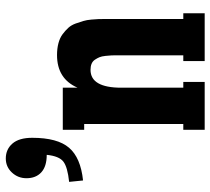

<svg xmlns="http://www.w3.org/2000/svg" viewBox="-52 -678 730 666"><g transform="rotate(-90 313.0 -345.0)"><path d="M96.2 -689.9Q127.9 -689.9 147.9 -667Q168 -644 168 -598.1Q168 -510.7 133.5 -470.5Q99.1 -430.2 20 -421.9L15.1 -470.2Q66.4 -475.6 85.4 -490.2Q104.5 -504.9 108.9 -547.9Q68.8 -547.9 48.3 -566.7Q27.8 -585.4 27.8 -618.2Q27.8 -647.5 47.6 -668.7Q67.4 -689.9 96.2 -689.9ZM580.1 -347.2V-74.2H600.1V0H434.1V-74.2H454.1V-298.8Q454.1 -314 453.9 -322.3Q453.6 -330.6 452.1 -344Q450.7 -357.4 447.5 -365Q444.3 -372.6 439 -380.6Q433.6 -388.7 424.8 -392.3Q416 -396 403.8 -396Q341.8 -396 341.8 -289.1V-74.2H361.8V0H195.8V-74.2H215.8V-418H195.8V-492.2H341.8V-440.9Q372.6 -512.2 455.1 -512.2Q477.5 -512.2 496.1 -507.3Q514.6 -502.4 527.3 -492.9Q540 -483.4 549.6 -472.9Q559.1 -462.4 564.5 -447.3Q569.8 -432.1 573.2 -420.7Q576.7 -409.2 578.1 -392.8Q579.6 -376.5 579.8 -368.4Q580.1 -360.4 580.1 -347.2Z"/></g></svg>

Font: Margherita Black
Style: Regular
Weight: 900
Designer: James Puckett
Foundry: Dunwich Type Founders
Version: Version 1.008;hotconv 1.0.109;makeotfexe 2.5.65596